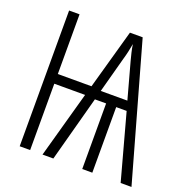

<svg xmlns="http://www.w3.org/2000/svg" viewBox="-128 -832 919 949"><g transform="rotate(20 332.0 -357.0)"><path d="M463 -714 664 0H607L513 -345H458V0H405V-345H346L253 0H196L293 -349H131V0H76V-714H131V-400H308L396 -714ZM429 -666Q425 -644 420.5 -623.5Q416 -603 410 -583L359 -394H499L447 -584Q442 -603 437 -623.5Q432 -644 429 -666Z"/></g></svg>

Font: Noto Sans ExtraCondensed Light
Style: Regular
Weight: 300
Width: 2
Designer: Monotype Design Team
Foundry: Monotype Imaging Inc.
Version: Version 2.013; ttfautohint (v1.8.4.7-5d5b)